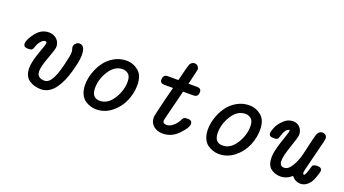

<svg xmlns="http://www.w3.org/2000/svg" viewBox="-51 -1077 2764 1543"><g transform="rotate(20 1330.5 -305.5)"><path d="M74.2 -296.9Q76.2 -335.9 120.6 -392.1Q165 -448.2 229 -448.2Q269 -448.2 296.1 -423.1Q323.2 -397.9 323.2 -358.9Q323.2 -338.9 291.5 -254.4Q259.8 -169.9 259.8 -129.9Q259.8 -70.8 325.2 -70.8Q360.4 -70.8 386.2 -116.2Q410.2 -158.2 431.6 -243.7Q453.1 -329.1 453.1 -357.9Q453.1 -372.1 449 -385Q444.8 -397.9 444.8 -403.8Q444.8 -420.9 458.5 -434.6Q472.2 -448.2 490.2 -448.2Q538.1 -448.2 538.1 -365.2Q538.1 -315.4 511 -220.2Q483.9 -125 444.8 -69.8Q393.6 3.9 320.8 3.9Q320.3 3.9 319.8 3.9Q261.7 3.9 218.8 -26.1Q175.8 -56.2 175.8 -127Q175.8 -177.7 206.8 -264.4Q237.8 -351.1 237.8 -356.9Q237.8 -372.1 222.2 -372.1Q209 -372.1 192.9 -356Q177.7 -340.8 169.4 -323Q161.1 -305.2 158.2 -293.7Q155.3 -282.2 147.2 -274.7Q139.2 -267.1 121.1 -267.1H109.9Q74.2 -267.1 74.2 -296.9Z M644 -153.8Q644 -202.6 660.9 -253.9Q677.7 -305.2 708.3 -348.6Q738.8 -392.1 787.4 -420.2Q835.9 -448.2 892.1 -448.2Q950.2 -448.2 995.1 -411.1Q1040 -374 1040 -291Q1040 -224.1 1012 -157.5Q983.9 -90.8 925.3 -43.5Q866.7 3.9 793 3.9Q768.1 3.9 743.9 -3.7Q719.7 -11.2 696.3 -27.6Q672.9 -43.9 658.4 -76.4Q644 -108.9 644 -153.8ZM728 -154.8Q728 -70.8 797.9 -70.8Q865.7 -70.8 911.4 -142.8Q957 -214.8 957 -290Q957 -337.9 935.1 -355.5Q913.1 -373 886.7 -373Q818.8 -373 773.4 -302.5Q728 -231.9 728 -154.8Z M1205.6 -398.9Q1206.5 -443.8 1243.7 -443.8H1335.9V-444.8Q1369.1 -582 1377 -594.2Q1391.1 -615.2 1413.6 -615.2Q1431.6 -615.2 1442.1 -602.5Q1452.6 -589.8 1452.6 -577.1Q1452.6 -570.3 1421.9 -443.8H1495.6Q1531.7 -443.8 1531.7 -412.1Q1531.7 -369.1 1491.7 -369.1H1402.8Q1398.9 -350.1 1381.8 -283.4Q1364.7 -216.8 1350.3 -159.4Q1335.9 -102.1 1335.9 -96.2Q1337.9 -72.3 1367.2 -72.3Q1367.7 -72.3 1367.7 -71.8Q1396.5 -72.3 1423.8 -95.7Q1451.7 -119.1 1466.8 -150.9Q1471.7 -163.1 1478.8 -168.9Q1485.8 -174.8 1490.7 -175.8Q1495.6 -176.8 1505.9 -176.8H1519Q1536.1 -176.8 1543.9 -167.5Q1551.8 -158.2 1551.8 -147.9Q1551.8 -113.8 1494.9 -54.9Q1438 3.9 1361.8 3.9Q1314.9 3.9 1283.4 -22.9Q1252 -49.8 1252 -92.8Q1252 -93.8 1252 -95.2Q1252 -109.4 1287.6 -254.9Q1305.7 -322.8 1316.9 -369.1H1242.7Q1205.6 -370.1 1205.6 -398.9Z M1693.8 -153.8Q1693.8 -202.6 1710.7 -253.9Q1727.5 -305.2 1758.1 -348.6Q1788.6 -392.1 1837.2 -420.2Q1885.7 -448.2 1941.9 -448.2Q2000 -448.2 2044.9 -411.1Q2089.8 -374 2089.8 -291Q2089.8 -224.1 2061.8 -157.5Q2033.7 -90.8 1975.1 -43.5Q1916.5 3.9 1842.8 3.9Q1817.9 3.9 1793.7 -3.7Q1769.5 -11.2 1746.1 -27.6Q1722.7 -43.9 1708.3 -76.4Q1693.8 -108.9 1693.8 -153.8ZM1777.8 -154.8Q1777.8 -70.8 1847.7 -70.8Q1915.5 -70.8 1961.2 -142.8Q2006.8 -214.8 2006.8 -290Q2006.8 -337.9 1984.9 -355.5Q1962.9 -373 1936.5 -373Q1868.7 -373 1823.2 -302.5Q1777.8 -231.9 1777.8 -154.8Z M2173.8 -295.9Q2173.8 -313 2188.2 -346.9Q2202.6 -380.9 2237.5 -414.6Q2272.5 -448.2 2315.4 -448.2Q2352.5 -448.2 2375.5 -423.6Q2398.4 -398.9 2398.4 -361.8Q2398.4 -340.8 2366.9 -251.5Q2335.4 -162.1 2335.4 -119.1Q2335.4 -72.3 2372.6 -72.3Q2372.6 -72.3 2373 -71.8Q2410.2 -72.3 2438.5 -121.1Q2467.8 -169.9 2481.7 -229Q2495.6 -288.1 2509.5 -348.6Q2523.4 -409.2 2531.7 -421.9Q2545.9 -443.8 2569.8 -443.8Q2585.9 -443.8 2597.2 -433.3Q2608.4 -422.9 2608.4 -405.8Q2608.4 -399.9 2603.5 -377.9L2538.6 -118.2Q2533.7 -96.2 2533.7 -91.8Q2533.7 -79.6 2539.1 -75.2Q2544.4 -70.8 2550.8 -78.1Q2559.6 -90.3 2569.6 -124.3Q2579.6 -158.2 2580.6 -161.1Q2588.4 -177.2 2623.5 -177.2Q2624 -176.8 2624.5 -176.8Q2660.6 -176.8 2660.6 -147.9Q2660.6 -142.1 2654.5 -121.1Q2648.4 -100.1 2636.5 -70.6Q2624.5 -41 2599.1 -18.6Q2573.7 3.9 2541.5 3.9Q2496.6 3.9 2464.8 -35.2Q2422.9 3.9 2367.7 3.9Q2321.8 3.9 2286.6 -23.4Q2251.5 -50.8 2251.5 -117.2Q2251.5 -170.4 2283 -261.7Q2314.5 -353 2314.5 -359.9Q2314.5 -367.7 2313.5 -373Q2294.4 -370.1 2282 -352.1Q2269.5 -334 2261.5 -308.6Q2253.4 -283.2 2252.4 -280.8Q2244.1 -267.1 2224.1 -267.1Q2223.6 -267.1 2222.7 -267.1H2208.5Q2173.8 -267.1 2173.8 -295.9Z"/></g></svg>

Font: CMU Typewriter Text
Style: BoldItalic
Weight: 700
Italic angle: -14.04°
Version: Version 0.7.0